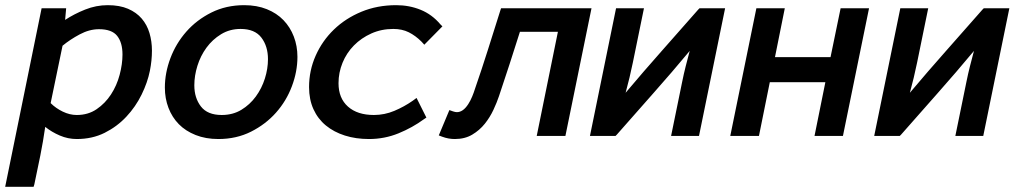

<svg xmlns="http://www.w3.org/2000/svg" viewBox="-21 -526 3926 743"><path d="M276 -81Q320 -81 353 -103.5Q386 -126 408.5 -160.5Q431 -195 442 -236.5Q453 -278 453 -315Q453 -361 432.5 -387Q412 -413 362 -413Q325 -413 287.5 -393Q250 -373 221 -349L175 -127Q195 -107 222 -94Q249 -81 276 -81ZM154 -35Q146 21 135 76Q124 131 112 187L109 197H-1L140 -494H235L231 -449Q266 -472 308.5 -489Q351 -506 396 -506Q442 -506 474.5 -492Q507 -478 527.5 -454Q548 -430 557.5 -398Q567 -366 567 -330Q567 -292 559 -252Q550 -207 527 -160Q504 -113 468 -74.5Q432 -36 384 -12Q336 12 276 12Q242 12 210.5 -1.5Q179 -15 154 -35Z M1016 -297Q1016 -347 990.5 -380.5Q965 -414 910 -414Q868 -414 834.5 -393.5Q801 -373 778 -341.5Q755 -310 743 -271.5Q731 -233 731 -196Q731 -147 756.5 -114Q782 -81 837 -81Q880 -81 913 -101Q946 -121 969 -152.5Q992 -184 1004 -222Q1016 -260 1016 -297ZM617 -187Q617 -244 638.5 -301Q660 -358 700 -403.5Q740 -449 797 -477.5Q854 -506 924 -506Q973 -506 1011.5 -490.5Q1050 -475 1076 -448Q1102 -421 1116 -384.5Q1130 -348 1130 -306Q1130 -249 1108.5 -192Q1087 -135 1047 -90Q1007 -45 950.5 -16.5Q894 12 824 12Q775 12 736 -3.5Q697 -19 671 -45.5Q645 -72 631 -108.5Q617 -145 617 -187Z M1621 -353 1610 -365Q1587 -388 1561 -401Q1535 -414 1501 -414Q1455 -414 1416 -396.5Q1377 -379 1348.5 -350Q1320 -321 1304.5 -283Q1289 -245 1289 -204Q1289 -146 1325.5 -113.5Q1362 -81 1426 -81Q1467 -81 1505 -97Q1543 -113 1576 -136L1591 -147L1629 -71L1620 -65Q1575 -32 1521 -10Q1467 12 1407 12Q1356 12 1313.5 -1.5Q1271 -15 1240 -40.5Q1209 -66 1192 -103.5Q1175 -141 1175 -189Q1175 -253 1200.5 -310.5Q1226 -368 1271 -411.5Q1316 -455 1377.5 -480.5Q1439 -506 1512 -506Q1563 -506 1607 -488Q1651 -470 1683 -432L1691 -424Z M2138 -403H1991Q1952 -279 1910 -154Q1902 -130 1888.5 -101Q1875 -72 1855 -47Q1835 -22 1806.5 -5Q1778 12 1739 12Q1714 12 1690 3L1677 -2L1718 -100L1732 -95Q1741 -92 1747 -92Q1771 -92 1791 -123Q1800 -137 1806.5 -153Q1813 -169 1817 -182Q1843 -257 1867 -333Q1891 -409 1915 -485L1918 -494H2268L2167 0H2056Z M2648 -329Q2579 -246 2508 -166Q2437 -86 2366 -5L2361 0H2262L2363 -494H2471L2428 -284Q2422 -255 2415 -225.5Q2408 -196 2400 -167Q2469 -249 2539.5 -328.5Q2610 -408 2681 -489L2686 -494H2785L2684 0H2576L2619 -210Q2625 -240 2632.5 -269.5Q2640 -299 2648 -329Z M2906 -494H3016L2978 -305H3193L3232 -494H3342L3241 0H3131L3173 -208H2958L2916 0H2805Z M3748 -329Q3679 -246 3608 -166Q3537 -86 3466 -5L3461 0H3362L3463 -494H3571L3528 -284Q3522 -255 3515 -225.5Q3508 -196 3500 -167Q3569 -249 3639.5 -328.5Q3710 -408 3781 -489L3786 -494H3885L3784 0H3676L3719 -210Q3725 -240 3732.5 -269.5Q3740 -299 3748 -329Z"/></svg>

Font: Codetta
Style: Bold Italic
Weight: 700
Italic angle: -11°
Designer: Ulrich Proeller
Foundry: PROSA GmbH
Version: Version 2.00;September 29, 2018;FontCreator 11.5.0.2427 64-b